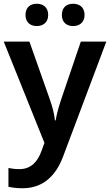

<svg xmlns="http://www.w3.org/2000/svg" viewBox="-20 -764 587 1024"><path d="M116 -684C116 -644 143 -625 176 -625C209 -625 237 -644 237 -684C237 -726 209 -744 176 -744C143 -744 116 -726 116 -684ZM310 -684C310 -644 336 -625 370 -625C403 -625 431 -644 431 -684C431 -726 403 -744 370 -744C336 -744 310 -726 310 -684ZM0 -542 217 -2 201 42C181 97 146 138 84 138C61 138 39 135 25 132V232C43 236 67 240 100 240C204 240 275 180 316 72L547 -542H411L307 -236C294 -197 282 -156 277 -122H273C269 -160 259 -197 245 -236L137 -542Z"/></svg>

Font: Noto Sans Arabic UI SmBd
Style: Regular
Weight: 600
Designer: Monotype Design Team, Nadine Chahine and Nizar Qandah
Foundry: Monotype Imaging Inc.
Version: Version 2.010